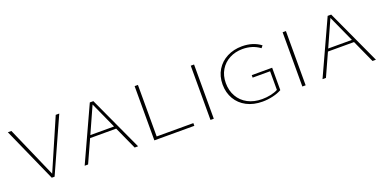

<svg xmlns="http://www.w3.org/2000/svg" viewBox="-15 -995 3058 1530"><g transform="rotate(-20 1514.0 -230.5)"><path d="M473 -460 266 0H242L37 -460H67L256 -29L443 -460Z M858 -192H637L550 0H521L732 -460H762L974 0H945ZM848 -214 747 -437 647 -214Z M1451 -23V0H1112V-460H1140V-23Z M1588 -460H1616V0H1588Z M2192 -223V-33Q2160 -15 2116.5 -5Q2073 5 2029 5Q1953 5 1895.5 -25Q1838 -55 1806.5 -109Q1775 -163 1775 -232Q1775 -302 1807.5 -355Q1840 -408 1896.5 -437Q1953 -466 2023 -466Q2116 -466 2181 -417L2166 -398Q2104 -444 2020 -444Q1959 -444 1909.5 -418Q1860 -392 1831.5 -344.5Q1803 -297 1803 -234Q1803 -170 1831.5 -120Q1860 -70 1912 -42.5Q1964 -15 2033 -15Q2070 -15 2105.5 -22.5Q2141 -30 2167 -44V-202H2019V-223Z M2367 -460H2395V0H2367Z M2875 -192H2654L2567 0H2538L2749 -460H2779L2991 0H2962ZM2865 -214 2764 -437 2664 -214Z"/></g></svg>

Font: Ysabeau SC Extralight
Style: Regular
Weight: 200
Designer: Christian Thalmann (Catharsis Fonts)
Version: Version 0.003